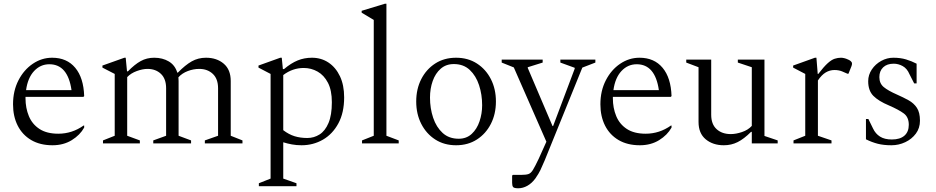

<svg xmlns="http://www.w3.org/2000/svg" viewBox="-20 -770 5028 1031"><path d="M262 10Q195 10 147.5 -18Q100 -46 75 -95.5Q50 -145 50 -210Q50 -282 79 -338.5Q108 -395 156 -427.5Q204 -460 260 -460Q339 -460 384 -406Q429 -352 432 -254L428 -250H117Q117 -246 117 -242Q117 -190 135 -146.5Q153 -103 192 -77.5Q231 -52 293 -52Q367 -52 429 -96H432V-85Q410 -45 365.5 -17.5Q321 10 262 10ZM245 -425Q197 -425 163 -388.5Q129 -352 120 -286H364Q344 -425 245 -425Z M533 0V-16L596 -41V-373L530 -407V-418L648 -460H655L662 -387H667Q703 -424 735.5 -442Q768 -460 808 -460Q853 -460 886.5 -440Q920 -420 932 -380H935Q975 -421 1009.5 -440.5Q1044 -460 1086 -460Q1144 -460 1181.5 -428Q1219 -396 1219 -335V-41L1282 -16V0H1080V-16L1151 -41V-296Q1151 -347 1122.5 -373.5Q1094 -400 1050 -400Q1019 -400 988.5 -388.5Q958 -377 938 -355Q939 -346 939 -335V-41L1006 -16V0H803V-16L872 -41V-296Q872 -347 844 -373.5Q816 -400 772 -400Q746 -400 714.5 -388.5Q683 -377 663 -356V-41L731 -16V0Z M1370 230V214L1433 189V-373L1368 -407V-418L1485 -460H1493L1499 -399H1505Q1543 -431 1578.5 -445.5Q1614 -460 1655 -460Q1705 -460 1744 -434Q1783 -408 1805.5 -360.5Q1828 -313 1828 -247Q1828 -165 1797 -107.5Q1766 -50 1714 -20Q1662 10 1599 10Q1572 10 1547.5 5.5Q1523 1 1501 -6V189L1572 214V230ZM1611 -405Q1551 -405 1501 -367V-71Q1531 -48 1562 -38.5Q1593 -29 1630 -29Q1666 -29 1696 -48Q1726 -67 1744 -109.5Q1762 -152 1762 -221Q1762 -285 1741 -325.5Q1720 -366 1685.5 -385.5Q1651 -405 1611 -405Z M1924 0V-16L1987 -41V-663L1922 -702V-712L2047 -750H2055V-41L2121 -16V0Z M2429 10Q2365 10 2317 -21Q2269 -52 2242 -105Q2215 -158 2215 -225Q2215 -292 2242 -345Q2269 -398 2317 -429Q2365 -460 2429 -460Q2493 -460 2541 -429Q2589 -398 2616 -345Q2643 -292 2643 -225Q2643 -158 2616 -105Q2589 -52 2541 -21Q2493 10 2429 10ZM2443 -25Q2485 -25 2513 -51Q2541 -77 2555 -118.5Q2569 -160 2569 -205Q2569 -262 2552.5 -312.5Q2536 -363 2502.5 -394.5Q2469 -426 2417 -426Q2375 -426 2346.5 -401Q2318 -376 2303.5 -335Q2289 -294 2289 -246Q2289 -188 2306 -137.5Q2323 -87 2357 -56Q2391 -25 2443 -25Z M2763 241Q2741 241 2735.5 234.5Q2730 228 2730 212V173L2734 169H2780Q2805 169 2818 164.5Q2831 160 2842 142Q2853 124 2873 82L2914 -9L2739 -408L2674 -434V-450H2894V-434L2814 -409V-405L2947 -93H2950L3066 -401V-406L2989 -434V-450H3177V-434L3107 -407L2905 91Q2891 124 2882 143Q2873 162 2855 188Q2836 214 2812 227.5Q2788 241 2763 241Z M3416 10Q3349 10 3301.5 -18Q3254 -46 3229 -95.5Q3204 -145 3204 -210Q3204 -282 3233 -338.5Q3262 -395 3310 -427.5Q3358 -460 3414 -460Q3493 -460 3538 -406Q3583 -352 3586 -254L3582 -250H3271Q3271 -246 3271 -242Q3271 -190 3289 -146.5Q3307 -103 3346 -77.5Q3385 -52 3447 -52Q3521 -52 3583 -96H3586V-85Q3564 -45 3519.5 -17.5Q3475 10 3416 10ZM3399 -425Q3351 -425 3317 -388.5Q3283 -352 3274 -286H3518Q3498 -425 3399 -425Z M3867 10Q3808 10 3769.5 -22Q3731 -54 3731 -115V-409L3665 -434V-450H3799V-154Q3799 -103 3828 -76.5Q3857 -50 3904 -50Q3932 -50 3964.5 -61Q3997 -72 4017 -94V-409L3942 -434V-450H4085V-40L4156 -16V0H4017V-62H4013Q3975 -24 3941 -7Q3907 10 3867 10Z M4241 0V-16L4304 -41V-373L4239 -407V-418L4356 -460H4364L4371 -373H4374Q4404 -412 4424.5 -430.5Q4445 -449 4462 -454.5Q4479 -460 4496 -460Q4504 -460 4514 -457.5Q4524 -455 4530 -452Q4541 -448 4548 -442Q4555 -436 4555 -429Q4555 -426 4554.5 -422Q4554 -418 4552 -414L4536 -374H4531L4501 -387Q4483 -394 4461 -394Q4436 -394 4414 -381Q4392 -368 4372 -338V-41L4445 -16V0Z M4767 10Q4725 10 4693.5 2Q4662 -6 4630 -22V-131H4643L4668 -80Q4681 -52 4705.5 -36.5Q4730 -21 4769 -21Q4813 -21 4836.5 -41.5Q4860 -62 4860 -100Q4860 -141 4833 -161Q4806 -181 4753 -204Q4698 -227 4670 -255Q4642 -283 4642 -334Q4642 -368 4661.5 -397Q4681 -426 4712 -443Q4743 -460 4777 -460Q4815 -460 4845 -451Q4875 -442 4902 -428V-322H4889L4864 -371Q4851 -402 4827.5 -415Q4804 -428 4779 -428Q4743 -428 4722.5 -408.5Q4702 -389 4702 -356Q4702 -322 4725.5 -302.5Q4749 -283 4797 -262Q4831 -247 4859 -231.5Q4887 -216 4903.5 -191Q4920 -166 4920 -122Q4920 -82 4898 -52.5Q4876 -23 4841 -6.5Q4806 10 4767 10Z"/></svg>

Font: Spectral Light
Style: Regular
Weight: 300
Designer: Jean-Baptiste Levee
Foundry: Production Type
Version: Version 2.001